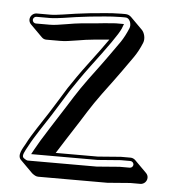

<svg xmlns="http://www.w3.org/2000/svg" viewBox="-53 -743 795 859"><g transform="rotate(5 344.0 -313.5)"><path d="M638 28C638 20 635 13 629 7L576 -46C571 -51 563 -55 555 -55H511L408 -47H219C255 -105 259 -109 313 -194C364 -275 370 -286 451 -394C469 -418 495 -455 531 -506C544 -525 556 -547 566 -572C574 -592 566 -618 555 -629L502 -682C495 -689 486 -693 475 -693H457C430 -693 407 -691 381 -689L351 -686C300 -682 291 -679 253 -675C229 -672 170 -661 142 -661H80C64 -661 50 -647 50 -631C50 -623 53 -616 59 -610L112 -557C118 -551 125 -548 133 -548H195C214 -548 239 -551 273 -557C322 -566 362 -568 414 -573C393 -543 364 -503 326 -453C295 -412 269 -374 247 -341C214 -288 190 -248 173 -222L126 -150C110 -125 94 -100 81 -74C72 -57 45 -20 69 0L122 53C132 61 141 66 150 66H461L563 58H608C625 58 638 44 638 28ZM385 -644 356 -641C306 -637 266 -634 217 -625C184 -619 159 -616 142 -616H80C72 -616 65 -623 65 -631C65 -639 72 -646 80 -646H142C173 -646 232 -657 255 -660C294 -664 301 -667 352 -671L382 -674C408 -676 431 -678 457 -678H475C486 -678 493 -674 499 -660C503 -647 502 -639 499 -631C489 -607 478 -586 466 -568C430 -517 404 -480 386 -456C305 -348 298 -336 247 -255C214 -203 193 -170 185 -158C154 -110 134 -76 122 -54L110 -32H409L512 -40H555C563 -40 570 -33 570 -25C570 -17 563 -10 555 -10H509L407 -2H97C94 -2 87 -5 78 -12C67 -21 81 -43 94 -67C107 -92 123 -117 139 -142L186 -214C203 -240 227 -281 260 -333C282 -365 307 -403 338 -444C412 -542 454 -601 465 -627L473 -648H436C417 -647 403 -645 385 -644Z"/></g></svg>

Font: Squarish
Style: Shd
Weight: 400
Foundry: Cannot Into Space Fonts
Version: Version 0.272